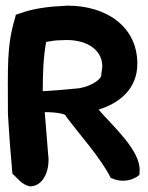

<svg xmlns="http://www.w3.org/2000/svg" viewBox="-20 -626 523 678"><path d="M8 -223C12 -153 17 -86 23 -22L24 -12L31 -6C41 3 57 26 85 32H90C139 28 157 -35 150 -81C147 -121 143 -168 138 -230C184 -230 210 -223 212 -218L214 -214C262 -149 334 -71 371 2C402 17 436 15 462 -1L472 -8L473 -21C478 -93 380 -179 328 -239C403 -262 465 -313 465 -401C465 -532 356 -606 219 -606H218C152 -603 100 -597 48 -578L36 -574L33 -562C3 -462 8 -389 8 -225ZM131 -304C131 -367 133 -424 143 -478C160 -481 176 -484 196 -484H198C279 -490 337 -455 341 -398C342 -389 340 -379 338 -367V-362C338 -343 291 -315 245 -313C209 -310 173 -306 131 -304Z"/></svg>

Font: Snowfall
Style: Blk
Weight: 900
Designer: Jasper
Foundry: Cannot Into Space Fonts
Version: Version 0.9